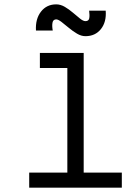

<svg xmlns="http://www.w3.org/2000/svg" viewBox="-20 -861 640 881"><path d="M289 0V-596L336 -549H163V-618H364V0ZM114 0V-69H539V0ZM372 -695Q353 -695 333.5 -706.5Q314 -718 295.5 -733.5Q277 -749 262 -760.5Q247 -772 238 -772Q224 -772 221 -757.5Q218 -743 222 -721H145Q142 -774 168 -807.5Q194 -841 238 -841Q258 -841 277.5 -829.5Q297 -818 315 -802.5Q333 -787 347.5 -775.5Q362 -764 372 -764Q387 -764 389.5 -777Q392 -790 389 -812H465Q469 -760 443 -727.5Q417 -695 372 -695Z"/></svg>

Font: Victor Mono
Style: Regular
Weight: 400
Monospace: yes
Designer: Rune Bjørnerås
Version: Version 1.561;gftools[0.9.30]